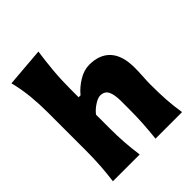

<svg xmlns="http://www.w3.org/2000/svg" viewBox="-231 -991 1131 1131"><g transform="rotate(-45 334.5 -425.5)"><path d="M49.8 0Q57.6 -60.1 61.5 -116.9Q65.4 -173.8 65.4 -244.6V-560.5Q65.4 -629.4 58.8 -695.8Q52.2 -762.2 35.2 -830.6L279.8 -850.6Q270 -783.7 263.4 -711.4Q256.8 -639.2 256.8 -560.5V-492.7H272.9Q303.2 -529.8 347.7 -556.9Q392.1 -584 436.5 -584Q522 -584 567.9 -533.7Q613.8 -483.4 613.8 -382.3Q613.8 -345.2 611.3 -310.1Q608.9 -274.9 608.9 -244.6Q608.9 -173.8 612.5 -116.9Q616.2 -60.1 626 0H404.8Q411.1 -60.1 414.6 -115.7Q418 -171.4 418 -233.9V-297.9Q418 -354.5 403.8 -382.3Q389.6 -410.2 353 -410.2Q334 -410.2 304.7 -391.1Q275.4 -372.1 256.8 -347.7V-233.9Q256.8 -171.4 260.7 -115.7Q264.6 -60.1 272.9 0Z"/></g></svg>

Font: Pinar-DS2-FD ExtraBold
Style: Regular
Weight: 800
Designer: Amin Abedi
Version: Version 3.000